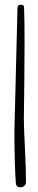

<svg xmlns="http://www.w3.org/2000/svg" viewBox="-20 -792 159 813"><path d="M41 -235Q41 -102 47 -17Q48 1 66 1Q76 1 83 -5Q90 -11 90 -22Q90 -76 86 -155Q81 -253 81 -288Q81 -306 83 -452Q84 -525 84 -616Q84 -696 82 -760Q82 -772 69 -772Q54 -772 54 -759Q41 -239 41 -235Z"/></svg>

Font: Neythal
Style: Regular
Weight: 400
Designer: Tharique Azeez
Foundry: Tharique Azeez
Version: Version 0.44